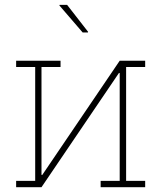

<svg xmlns="http://www.w3.org/2000/svg" viewBox="-20 -782 700 802"><path d="M47.4 0V-26.4H127V-502H47.4V-528.3H153.3H232.9V-502H153.3V-51.8L156.2 -50.8L480 -528.3H506.8H586.4V-502H506.8V-26.4H586.4V0H400.4V-26.4H480V-476.6L477.1 -477.5L153.3 0ZM348.1 -648.9 347.2 -646.5H325.2L228 -759.3L229 -761.7H260.3Z"/></svg>

Font: Roboto Slab LO Thin
Style: Regular
Weight: 250
Designer: Google
Version: Version 2.00;September 28, 2018;FontCreator 11.5.0.2427 64-b